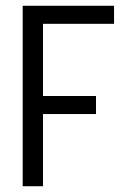

<svg xmlns="http://www.w3.org/2000/svg" viewBox="-20 -645 478 665"><path d="M58.6 -625H375V-562.5H128.9V-312.5H312.5V-250H128.9V0H58.6Z"/></svg>

Font: Sudo Variable
Style: Regular
Weight: 400
Monospace: yes
Designer: Jens Kutilek
Foundry: Jens Kutilek
Version: Version 0.040